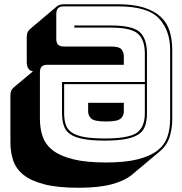

<svg xmlns="http://www.w3.org/2000/svg" viewBox="-20 -750 855 904"><path d="M350 134Q252 134 189.5 118Q127 102 91.5 74Q56 46 42.5 6.5Q29 -33 29 -80V-300Q29 -313 32.5 -322Q36 -331 43 -337L135 -414Q120 -417 113 -428Q106 -439 106 -458V-575Q106 -588 109.5 -597Q113 -606 120 -612L249 -721Q254 -725 262.5 -727.5Q271 -730 281 -730H535Q609 -730 658.5 -714Q708 -698 737.5 -670Q767 -642 779 -602.5Q791 -563 791 -516V-189Q791 -143 778 -103.5Q765 -64 731 -36L601 73Q567 101 506.5 117.5Q446 134 350 134ZM479 15Q570 15 629 0Q688 -15 721.5 -41.5Q755 -68 768 -105.5Q781 -143 781 -189V-516Q781 -606 728.5 -663Q676 -720 535 -720H281Q262 -720 253.5 -711.5Q245 -703 245 -684V-567Q245 -548 253.5 -539.5Q262 -531 281 -531H502Q541 -531 552 -517.5Q563 -504 563 -483V-445H204Q185 -445 176.5 -436.5Q168 -428 168 -409V-189Q168 -143 181.5 -105.5Q195 -68 229.5 -41.5Q264 -15 325 0Q386 15 479 15ZM662 -364V-497Q662 -563 629 -591.5Q596 -620 503 -620H330V-630H503Q604 -630 638 -599Q672 -568 672 -497V-217Q672 -183 663.5 -158Q655 -133 633 -118Q611 -103 572 -95.5Q533 -88 473 -88Q412 -88 372.5 -95.5Q333 -103 311 -118Q289 -133 280.5 -158Q272 -183 272 -217V-364ZM662 -354H282V-217Q282 -184 290.5 -161Q299 -138 320.5 -124.5Q342 -111 379 -104.5Q416 -98 473 -98Q585 -98 623.5 -124.5Q662 -151 662 -217ZM479 -178Q425 -178 410 -191.5Q395 -205 395 -225V-266H563V-225Q563 -205 548 -191.5Q533 -178 479 -178Z"/></svg>

Font: Bungee Shade
Style: Regular
Weight: 400
Designer: David Jonathan Ross
Foundry: David Jonathan Ross
Version: Version 1.001;PS 1.0;hotconv 1.0.72;makeotf.lib2.5.5900